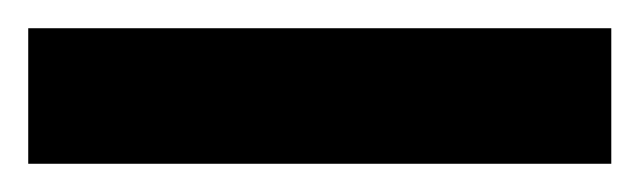

<svg xmlns="http://www.w3.org/2000/svg" viewBox="-22 73 453 136"><path d="M-2 189V93H411V189Z"/></svg>

Font: PostBus
Style: Regular
Weight: 400
Designer: Peter Wiegel
Version: Version 1.001